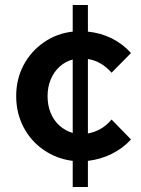

<svg xmlns="http://www.w3.org/2000/svg" viewBox="-20 -638 567 771"><path d="M272 113V8Q208 0 156 -35.5Q104 -71 74.5 -127.5Q45 -184 45 -252Q45 -320 74.5 -376Q104 -432 156 -468Q208 -504 272 -511V-618H333V-511Q384 -506 428.5 -484Q473 -462 506 -425L428 -346Q408 -369 384 -383Q360 -397 333 -401V-102Q360 -107 384 -120.5Q408 -134 428 -158L506 -78Q473 -42 428.5 -20Q384 2 333 8V113ZM171 -252Q171 -215 183.5 -184.5Q196 -154 219 -133.5Q242 -113 272 -104V-399Q242 -391 219 -370Q196 -349 183.5 -318.5Q171 -288 171 -252Z"/></svg>

Font: Red Hat Text SemiBold
Style: Regular
Weight: 600
Designer: Pentagram, MCKL
Foundry: MCKL
Version: Version 1.030